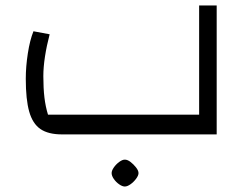

<svg xmlns="http://www.w3.org/2000/svg" viewBox="-20 -490 916 700"><path d="M206 0Q156 0 127.5 -19.5Q99 -39 86.5 -83Q74 -127 74 -203Q74 -247 81.5 -295.5Q89 -344 102 -376L161 -365Q150 -323 144 -284Q138 -245 138 -212Q138 -168 142 -134.5Q146 -101 155 -72H706V-470H770V0ZM435 190Q426 190 414.5 182Q403 174 395 162.5Q387 151 387 141Q387 132 395 120.5Q403 109 414.5 100.5Q426 92 435 92Q445 92 456 100.5Q467 109 476 120.5Q485 132 485 141Q485 150 476 162Q467 174 455.5 182Q444 190 435 190Z"/></svg>

Font: Changa Light
Style: Regular
Weight: 300
Designer: Eduardo Rodriguez Tunni
Foundry: Eduardo Rodriguez Tunni
Version: Version 3.002; ttfautohint (v1.8.2)